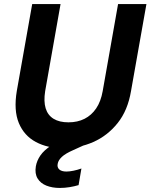

<svg xmlns="http://www.w3.org/2000/svg" viewBox="-20 -720 743 948"><path d="M292 12Q215 12 157 -19Q99 -50 73 -112.5Q47 -175 63 -271L139 -700H279L203 -270Q195 -219 205.5 -185Q216 -151 244.5 -133.5Q273 -116 318 -116Q363 -116 397.5 -133.5Q432 -151 455 -185Q478 -219 487 -270L563 -700H703L627 -271Q611 -175 561 -112.5Q511 -50 441 -19Q371 12 292 12ZM275 208Q238 208 209 196.5Q180 185 165.5 161Q151 137 157 101Q162 73 179.5 47.5Q197 22 233.5 -2Q270 -26 330 -50L378 -69L397 -4L342 21Q303 38 285.5 54.5Q268 71 265 88Q261 106 272.5 116.5Q284 127 308 127Q323 127 342.5 123Q362 119 382 112L368 194Q348 200 324 204Q300 208 275 208Z"/></svg>

Font: DM Sans 9pt ExtraBold
Style: Italic
Weight: 800
Italic angle: -10°
Version: Version 4.004;gftools[0.9.30]